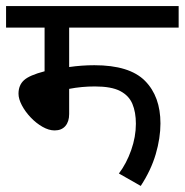

<svg xmlns="http://www.w3.org/2000/svg" viewBox="-20 -642 609 633"><path d="M208 -551V-421Q250 -427 291 -427Q407 -427 458 -375.5Q509 -324 509 -235Q509 -187 493.5 -134Q478 -81 444 -29L372 -70Q397 -103 412.5 -147Q428 -191 428 -234Q428 -272 416.5 -299.5Q405 -327 376 -342Q347 -357 293 -357Q249 -357 208 -349V-266Q208 -241 195.5 -226.5Q183 -212 160 -212Q141 -212 120 -224Q99 -236 81 -255Q63 -274 52 -295Q41 -316 41 -333Q41 -361 59 -377.5Q77 -394 127 -407V-551H0V-622H569V-551Z"/></svg>

Font: TSCustom
Style: Regular
Weight: 400
Designer: Monotype Design Team
Foundry: Monotype Imaging Inc.
Version: Version 2.004; ttfautohint (v1.8.3) -l 8 -r 50 -G 200 -x 14 